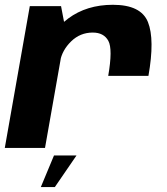

<svg xmlns="http://www.w3.org/2000/svg" viewBox="-31 -618 697 802"><path d="M421 -301H589Q616 -453.5 587 -525.8Q558 -598 440.5 -598Q331 -598 254 -540.8Q177 -483.5 162 -399.5L220 -361.5Q228.5 -408.5 266.2 -445.2Q304 -482 356.5 -482Q402.5 -482 421.5 -447.5Q440.5 -413 421 -301ZM-11 0H157L243.5 -490L224 -592.5H93.5ZM139.5 163.5H198L288.5 31.5H194.5Z"/></svg>

Font: Anybody
Style: Bold Italic
Weight: 700
Italic angle: -10°
Designer: Tyler Finck
Foundry: Etcetera Type Company
Version: Version 1.113;gftools[0.9.25]